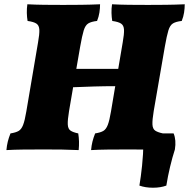

<svg xmlns="http://www.w3.org/2000/svg" viewBox="-20 -699 910 898"><path d="M10 3Q12 -19 16.5 -37Q21 -55 29 -75Q54 -79 67 -86.5Q80 -94 88 -114.5Q96 -135 103 -177L158 -501Q165 -540 164 -560Q163 -580 150.5 -588.5Q138 -597 109 -601Q106 -618 105.5 -638.5Q105 -659 108 -679Q145 -677 186.5 -676.5Q228 -676 276 -676Q315 -676 359.5 -676.5Q404 -677 448 -679Q448 -660 445 -640.5Q442 -621 434 -601Q407 -598 393 -589.5Q379 -581 371.5 -556.5Q364 -532 355 -481L337 -377H533L554 -501Q561 -540 560 -560Q559 -580 546.5 -588.5Q534 -597 505 -601Q502 -618 501.5 -638.5Q501 -659 504 -679Q541 -677 582.5 -676.5Q624 -676 672 -676Q711 -676 755.5 -676.5Q800 -677 844 -679Q844 -660 841 -640.5Q838 -621 830 -601Q803 -598 789 -589.5Q775 -581 767.5 -556.5Q760 -532 751 -481L699 -180Q692 -138 693 -117Q694 -96 706 -88Q718 -80 742 -75Q745 -56 745.5 -37Q746 -18 744 3Q701 1 665.5 0.5Q630 0 581 0Q526 0 483.5 0.5Q441 1 406 3Q408 -19 412.5 -37Q417 -55 425 -75Q450 -79 463 -86.5Q476 -94 484 -114.5Q492 -135 499 -177L519 -296Q470 -296 419.5 -294.5Q369 -293 322 -291L303 -180Q296 -138 297 -117Q298 -96 310 -88Q322 -80 346 -75Q349 -56 349.5 -37Q350 -18 348 3Q305 1 269.5 0.5Q234 0 185 0Q130 0 87.5 0.5Q45 1 10 3ZM632 169Q639 128 644.5 75.5Q650 23 651 -35L708 -75H792Q805 -44 798 0Q786 37 775.5 81Q765 125 758 169Q731 179 695.5 179Q660 179 632 169Z"/></svg>

Font: Vollkorn Black
Style: Italic
Weight: 900
Italic angle: -11°
Designer: Friedrich Althausen
Foundry: Friedrich Althausen
Version: Version 5.000; ttfautohint (v1.8.3)